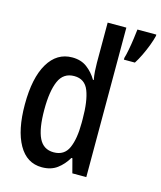

<svg xmlns="http://www.w3.org/2000/svg" viewBox="-115 -849 792 943"><g transform="rotate(15 281.0 -377.5)"><path d="M440 -614Q445 -630 450.5 -658.5Q456 -687 460 -717Q464 -747 466 -765H562V-758Q557 -737 546.5 -709Q536 -681 522.5 -653Q509 -625 496 -605H440ZM187 10Q110 10 68.5 -63.5Q27 -137 27 -267Q27 -402 71 -476Q115 -550 193 -550Q238 -550 268.5 -527Q299 -504 319 -470H323Q319 -491 317.5 -513Q316 -535 316 -556V-760H411V0H340L321 -72H316Q295 -36 264 -13Q233 10 187 10ZM224 -76Q278 -76 299 -123Q320 -170 320 -251V-270Q320 -362 300 -413Q280 -464 226 -464Q171 -464 148.5 -412.5Q126 -361 126 -267Q126 -170 149 -123Q172 -76 224 -76Z"/></g></svg>

Font: Noto Sans Mono ExtraCondensed Medium
Style: Regular
Weight: 500
Width: 2
Designer: Monotype Design Team
Foundry: Monotype Imaging Inc.
Version: Version 2.014